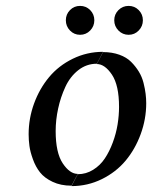

<svg xmlns="http://www.w3.org/2000/svg" viewBox="-20 -614 511 645"><path d="M305.2 -398.9 326.2 -439Q356.4 -439 380.9 -430.2Q405.3 -421.4 420.4 -406.2Q435.5 -391.1 446.3 -373.5Q457 -356 462.2 -335.4Q467.3 -314.9 469.2 -298.8Q471.2 -282.7 471.2 -267.1Q471.2 -213.9 452.6 -163.3Q434.1 -112.8 401.9 -74.2Q369.6 -35.6 322 -12.2Q274.4 11.2 220.2 11.2L241.2 -28.8Q269 -28.8 292.7 -43.5Q316.4 -58.1 332 -81.5Q347.7 -105 358.9 -135.3Q370.1 -165.5 375 -195.8Q379.9 -226.1 379.9 -254.9Q379.9 -327.6 356 -363.3Q332 -398.9 305.2 -398.9ZM241.2 -29.8 220.2 9.8Q184.1 9.8 156.7 -3.2Q129.4 -16.1 114.5 -34.9Q99.6 -53.7 90.6 -78.9Q81.5 -104 78.9 -123.5Q76.2 -143.1 76.2 -163.1Q76.2 -216.3 94.5 -266.4Q112.8 -316.4 145 -355Q177.2 -393.6 224.6 -416.7Q272 -439.9 326.2 -439.9L305.2 -399.9Q270.5 -399.9 242.9 -378.2Q215.3 -356.4 199.5 -322Q183.6 -287.6 175.3 -249.3Q167 -210.9 167 -173.8Q167 -101.1 190.7 -65.4Q214.4 -29.8 241.2 -29.8ZM377.9 -511.5Q363.8 -525.9 363.8 -545.9Q363.8 -565.9 377.9 -580.1Q392.1 -594.2 412.1 -594.2Q432.1 -594.2 446 -580.1Q460 -565.9 460 -545.9Q460 -525.9 446 -511.5Q432.1 -497.1 412.1 -497.1Q392.1 -497.1 377.9 -511.5ZM215.1 -511.5Q201.2 -525.9 201.2 -545.9Q201.2 -565.9 215.1 -580.1Q229 -594.2 249 -594.2Q269 -594.2 283 -580.1Q296.9 -565.9 296.9 -545.9Q296.9 -525.9 283 -511.5Q269 -497.1 249 -497.1Q229 -497.1 215.1 -511.5Z"/></svg>

Font: Common Serif News
Style: Italic
Weight: 450
Italic angle: -12°
Designer: Philipp H. Poll, Khaled Hosny
Foundry: Stefan Peev, Context Ltd.
Version: Version 1.026